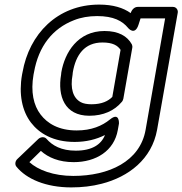

<svg xmlns="http://www.w3.org/2000/svg" viewBox="-20 -583 794 836"><path d="M299 183C213 183 145 157 108 123L158 74C190 103 237 123 301 123C398 123 477 74 493 -17L498 -45C498 -45 501 -97 459 -63C425 -35 378 -15 314 -15C235 -15 186 -46 157 -84C126 -124 113 -183 126 -258L128 -268C148 -382 209 -459 302 -495C332 -507 366 -513 403 -513C474 -513 513 -492 538 -461C538 -461 567 -426 583 -475L592 -503H699L614 -18C590 120 454 183 299 183ZM549 -526C517 -549 472 -563 412 -563C229 -563 107 -434 78 -268L76 -258C61 -173 76 -100 115 -49C151 -2 212 35 305 35C355 35 399 24 437 5C421 46 381 73 310 73C247 73 208 51 182 21C173 11 156 13 146 23L56 109C46 118 44 133 51 142C95 197 181 233 290 233C337 233 381 228 423 217C540 187 641 110 664 -18L754 -528C756 -539 748 -553 733 -553H580C565 -553 554 -541 549 -526ZM369 -79C430 -79 478 -101 510 -139C514 -143 516 -149 517 -153L556 -375C557 -380 556 -386 554 -390C534 -426 496 -448 435 -448C319 -448 262 -355 247 -268L246 -258C230 -165 261 -79 369 -79ZM505 -366 469 -161C451 -143 424 -129 378 -129C359 -129 343 -132 332 -138C298 -156 285 -198 296 -258L297 -268C310 -344 348 -398 426 -398C471 -398 492 -385 505 -366Z"/></svg>

Font: Asimov
Style: XWidOuIt
Weight: 500
Designer: Google
Version: Version 2.000980; 2014